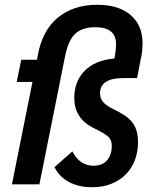

<svg xmlns="http://www.w3.org/2000/svg" viewBox="-20 -772 638 804"><path d="M558 -177Q558 -138 545.5 -103.5Q533 -69 508.5 -43.5Q484 -18 448 -3Q412 12 366 12Q310 12 269.5 -9.5Q229 -31 208 -72L283 -138Q314 -78 372 -78Q408 -78 428 -100.5Q448 -123 448 -160Q448 -182 438.5 -194Q429 -206 399 -222L366 -239Q291 -279 291 -362Q291 -431 334.5 -475.5Q378 -520 459 -527L462 -543Q464 -555 465 -567Q466 -579 466 -587Q466 -658 379 -658Q326 -658 296.5 -632Q267 -606 253 -539L145 0H30L116 -429H50L69 -522H135L138 -539Q157 -645 222.5 -698.5Q288 -752 387 -752Q477 -752 527 -709Q577 -666 577 -591Q577 -580 575.5 -561.5Q574 -543 569 -523L554 -445H495Q448 -445 423.5 -429Q399 -413 399 -382Q399 -361 410 -347Q421 -333 445 -320L478 -303Q522 -280 540 -251Q558 -222 558 -177Z"/></svg>

Font: IBM Plex Sans Cond SmBld
Style: Italic
Weight: 600
Width: 3
Italic angle: -11°
Designer: Mike Abbink, Paul van der Laan, Pieter van Rosmalen
Foundry: Bold Monday
Version: Version 1.3